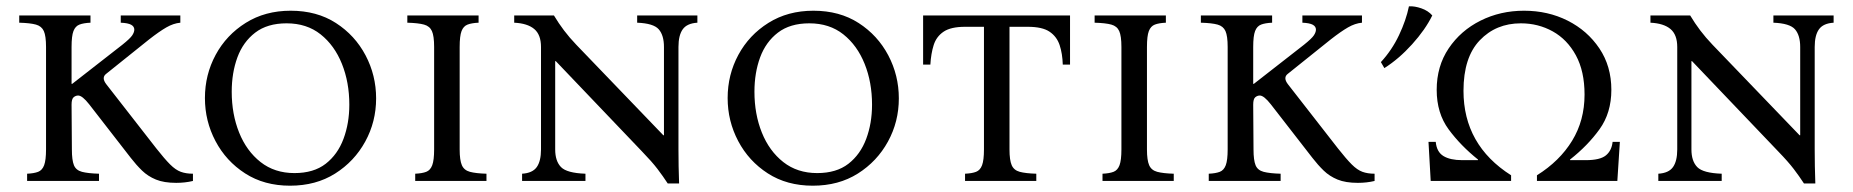

<svg xmlns="http://www.w3.org/2000/svg" viewBox="-20 -574 5878 609"><path d="M476 -103Q502 -70 519.5 -52.5Q537 -35 553.5 -29Q570 -23 592 -23V0Q567 6 539 6Q500 6 474.5 -4.5Q449 -15 430.5 -33Q412 -51 395 -73L263 -243Q241 -271 228 -271Q220 -271 213.5 -265.5Q207 -260 207 -242L208 -100Q208 -66 214.5 -50Q221 -34 240 -29Q259 -24 294 -23V0H66V-23Q88 -24 101 -29Q114 -34 120 -50Q126 -66 126 -100V-425Q126 -460 119 -475.5Q112 -491 94 -496Q76 -501 41 -502V-525H267V-502Q245 -501 232 -496Q219 -491 213 -475.5Q207 -460 207 -425V-308H209L368 -432Q393 -452 399.5 -462Q406 -472 406 -480Q406 -490 396 -495.5Q386 -501 363 -502V-525H552V-502Q530 -500 507.5 -487Q485 -474 453 -449L317 -340Q301 -328 317 -307Z M902 -540Q985 -540 1045.5 -501Q1106 -462 1139.5 -398.5Q1173 -335 1173 -262Q1173 -188 1138.5 -125Q1104 -62 1043 -23.5Q982 15 900 15Q818 15 757.5 -24Q697 -63 663.5 -126.5Q630 -190 630 -263Q630 -337 664 -400Q698 -463 759.5 -501.5Q821 -540 902 -540ZM914 -25Q975 -25 1013 -54.5Q1051 -84 1069.5 -133.5Q1088 -183 1088 -242Q1088 -313 1064.5 -371.5Q1041 -430 997 -465Q953 -500 889 -500Q828 -500 789.5 -470.5Q751 -441 733 -392Q715 -343 715 -283Q715 -212 738.5 -153.5Q762 -95 806.5 -60Q851 -25 914 -25Z M1438 -100Q1438 -66 1445 -50Q1452 -34 1470.5 -29Q1489 -24 1523 -23V0H1297V-23Q1319 -24 1332 -29Q1345 -34 1351 -50Q1357 -66 1357 -100V-425Q1357 -460 1350 -475.5Q1343 -491 1325 -496Q1307 -501 1272 -502V-525H1498V-502Q1476 -501 1463 -496Q1450 -491 1444 -475.5Q1438 -460 1438 -425Z M2098 8Q2083 -15 2065.5 -38Q2048 -61 2016 -94L1743 -380H1741V-100Q1741 -63 1759.5 -44Q1778 -25 1837 -23V0H1636V-23Q1669 -25 1682.5 -44Q1696 -63 1696 -100V-425Q1696 -464 1674.5 -482Q1653 -500 1611 -502V-525H1737Q1752 -500 1769 -477.5Q1786 -455 1808 -432L2084 -145H2086V-425Q2086 -462 2069.5 -481Q2053 -500 2001 -502V-525H2192V-502Q2159 -500 2145.5 -481Q2132 -462 2132 -425V-100Q2132 -72 2132.5 -46.5Q2133 -21 2134 8Z M2560 -540Q2643 -540 2703.5 -501Q2764 -462 2797.5 -398.5Q2831 -335 2831 -262Q2831 -188 2796.5 -125Q2762 -62 2701 -23.5Q2640 15 2558 15Q2476 15 2415.5 -24Q2355 -63 2321.5 -126.5Q2288 -190 2288 -263Q2288 -337 2322 -400Q2356 -463 2417.5 -501.5Q2479 -540 2560 -540ZM2572 -25Q2633 -25 2671 -54.5Q2709 -84 2727.5 -133.5Q2746 -183 2746 -242Q2746 -313 2722.5 -371.5Q2699 -430 2655 -465Q2611 -500 2547 -500Q2486 -500 2447.5 -470.5Q2409 -441 2391 -392Q2373 -343 2373 -283Q2373 -212 2396.5 -153.5Q2420 -95 2464.5 -60Q2509 -25 2572 -25Z M2908 -525H3374V-369H3351Q3350 -404 3341 -431Q3332 -458 3309 -473.5Q3286 -489 3240 -489H3182V-100Q3182 -66 3189 -50Q3196 -34 3214.5 -29Q3233 -24 3267 -23V0H3041V-23Q3063 -24 3076 -29Q3089 -34 3095 -50Q3101 -66 3101 -100V-489H3041Q2996 -489 2973 -473.5Q2950 -458 2941.5 -431Q2933 -404 2931 -369H2908Z M3618 -100Q3618 -66 3625 -50Q3632 -34 3650.5 -29Q3669 -24 3703 -23V0H3477V-23Q3499 -24 3512 -29Q3525 -34 3531 -50Q3537 -66 3537 -100V-425Q3537 -460 3530 -475.5Q3523 -491 3505 -496Q3487 -501 3452 -502V-525H3678V-502Q3656 -501 3643 -496Q3630 -491 3624 -475.5Q3618 -460 3618 -425Z M4224 -103Q4250 -70 4267.5 -52.5Q4285 -35 4301.5 -29Q4318 -23 4340 -23V0Q4315 6 4287 6Q4248 6 4222.5 -4.5Q4197 -15 4178.5 -33Q4160 -51 4143 -73L4011 -243Q3989 -271 3976 -271Q3968 -271 3961.5 -265.5Q3955 -260 3955 -242L3956 -100Q3956 -66 3962.5 -50Q3969 -34 3988 -29Q4007 -24 4042 -23V0H3814V-23Q3836 -24 3849 -29Q3862 -34 3868 -50Q3874 -66 3874 -100V-425Q3874 -460 3867 -475.5Q3860 -491 3842 -496Q3824 -501 3789 -502V-525H4015V-502Q3993 -501 3980 -496Q3967 -491 3961 -475.5Q3955 -460 3955 -425V-308H3957L4116 -432Q4141 -452 4147.5 -462Q4154 -472 4154 -480Q4154 -490 4144 -495.5Q4134 -501 4111 -502V-525H4300V-502Q4278 -500 4255.5 -487Q4233 -474 4201 -449L4065 -340Q4049 -328 4065 -307Z M5095 -124H5118L5110 0H4855V-18Q4927 -63 4966.5 -127.5Q5006 -192 5006 -274Q5006 -348 4978.5 -398.5Q4951 -449 4905 -474.5Q4859 -500 4804 -500Q4725 -500 4673.5 -446Q4622 -392 4622 -286Q4622 -114 4773 -18V0H4518L4511 -124H4534Q4537 -92 4558.5 -79Q4580 -66 4618 -66H4668V-68Q4613 -112 4575 -163.5Q4537 -215 4537 -289Q4537 -364 4575 -420.5Q4613 -477 4676 -508.5Q4739 -540 4814 -540Q4890 -540 4952.5 -508.5Q5015 -477 5053 -420.5Q5091 -364 5091 -289Q5091 -216 5053.5 -164Q5016 -112 4960 -68V-66H5010Q5055 -66 5073.5 -81Q5092 -96 5095 -124ZM4449 -554Q4467 -555 4488.5 -547.5Q4510 -540 4523 -525Q4501 -480 4459 -433.5Q4417 -387 4371 -358L4360 -377Q4395 -415 4417.5 -462.5Q4440 -510 4449 -554Z M5702 8Q5687 -15 5669.5 -38Q5652 -61 5620 -94L5347 -380H5345V-100Q5345 -63 5363.5 -44Q5382 -25 5441 -23V0H5240V-23Q5273 -25 5286.5 -44Q5300 -63 5300 -100V-425Q5300 -464 5278.5 -482Q5257 -500 5215 -502V-525H5341Q5356 -500 5373 -477.5Q5390 -455 5412 -432L5688 -145H5690V-425Q5690 -462 5673.5 -481Q5657 -500 5605 -502V-525H5796V-502Q5763 -500 5749.5 -481Q5736 -462 5736 -425V-100Q5736 -72 5736.5 -46.5Q5737 -21 5738 8Z"/></svg>

Font: Bona Nova SC
Style: Regular
Weight: 400
Designer: Mateusz Machalski
Foundry: Capitalics
Version: Version 4.001; ttfautohint (v1.8.4.7-5d5b)